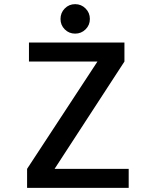

<svg xmlns="http://www.w3.org/2000/svg" viewBox="-20 -905 750 925"><path d="M243 -91.5H600V0H110.5V-91.5L449.5 -608.5H119.5V-700H579.5V-608.5ZM342 -743Q312.5 -743 292 -763.5Q271.5 -784 271.5 -813.5Q271.5 -843.5 292 -864.2Q312.5 -885 342 -885Q371.5 -885 392.2 -864.2Q413 -843.5 413 -813.5Q413 -784 392.2 -763.5Q371.5 -743 342 -743Z"/></svg>

Font: League Mono Medium
Style: Regular
Weight: 500
Width: 6
Designer: Tyler Finck
Foundry: The League of Moveable Type / Tyler Finck
Version: Version 2.300;RELEASE